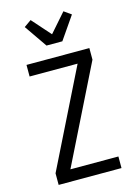

<svg xmlns="http://www.w3.org/2000/svg" viewBox="-143 -1061 811 1136"><g transform="rotate(-15 262.5 -492.5)"><path d="M70 0V-71L364 -664H70V-735H455V-664L161 -71H455V0ZM214 -815 118 -954 162 -985 263 -871 363 -985 407 -954 311 -815Z"/></g></svg>

Font: Iosevka Pride
Style: Regular
Weight: 400
Monospace: yes
Designer: Belleve Invis
Foundry: Belleve Invis
Version: Version 30.3.1; ttfautohint (v1.8.4)